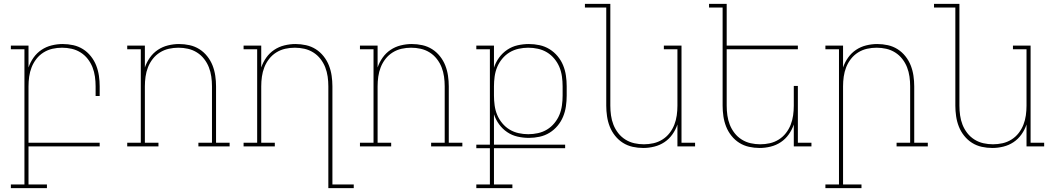

<svg xmlns="http://www.w3.org/2000/svg" viewBox="-20 -755 5440 990"><path d="M222 215H36V196H106V-501H36V-520H127V-407Q136 -434 153 -458Q170 -482 194 -498Q218 -514 246.5 -521Q275 -528 303 -528Q331 -528 358 -522Q385 -516 408 -501.5Q431 -487 448.5 -465Q466 -443 476 -417.5Q486 -392 490 -364.5Q494 -337 494 -310V-260H473V-310Q473 -335 469.5 -360Q466 -385 457 -408Q448 -431 432.5 -451Q417 -471 395.5 -484.5Q374 -498 349.5 -503.5Q325 -509 300 -509Q275 -509 250.5 -503.5Q226 -498 204.5 -484.5Q183 -471 167.5 -451Q152 -431 143 -408Q134 -385 130.5 -360Q127 -335 127 -310V-19H494V0H127V196H222Z M797 0H636V-19H706V-501H636V-520H727V-407Q736 -434 753 -458Q770 -482 794 -498Q818 -514 846.5 -521Q875 -528 903 -528Q931 -528 958 -522Q985 -516 1008 -501.5Q1031 -487 1048.5 -465Q1066 -443 1076 -417.5Q1086 -392 1090 -364.5Q1094 -337 1094 -310V-19H1164V0H1003V-19H1073V-310Q1073 -335 1069.5 -360Q1066 -385 1057 -408Q1048 -431 1032.5 -451Q1017 -471 995.5 -484.5Q974 -498 949.5 -503.5Q925 -509 900 -509Q875 -509 850.5 -503.5Q826 -498 804.5 -484.5Q783 -471 767.5 -451Q752 -431 743 -408Q734 -385 730.5 -360Q727 -335 727 -310V-19H797Z M1673 215V-310Q1673 -335 1669.5 -360Q1666 -385 1657 -408Q1648 -431 1632.5 -451Q1617 -471 1595.5 -484.5Q1574 -498 1549.5 -503.5Q1525 -509 1500 -509Q1475 -509 1450.5 -503.5Q1426 -498 1404.5 -484.5Q1383 -471 1367.5 -451Q1352 -431 1343 -408Q1334 -385 1330.5 -360Q1327 -335 1327 -310V-19H1397V0H1236V-19H1306V-501H1236V-520H1327V-407Q1336 -434 1353 -458Q1370 -482 1394 -498Q1418 -514 1446.5 -521Q1475 -528 1503 -528Q1531 -528 1558 -522Q1585 -516 1608 -501.5Q1631 -487 1648.5 -465Q1666 -443 1676 -417.5Q1686 -392 1690 -364.5Q1694 -337 1694 -310V196H1804V215Z M1997 0H1836V-19H1906V-501H1836V-520H1927V-407Q1936 -434 1953 -458Q1970 -482 1994 -498Q2018 -514 2046.5 -521Q2075 -528 2103 -528Q2131 -528 2158 -522Q2185 -516 2208 -501.5Q2231 -487 2248.5 -465Q2266 -443 2276 -417.5Q2286 -392 2290 -364.5Q2294 -337 2294 -310V-19H2364V0H2203V-19H2273V-310Q2273 -335 2269.5 -360Q2266 -385 2257 -408Q2248 -431 2232.5 -451Q2217 -471 2195.5 -484.5Q2174 -498 2149.5 -503.5Q2125 -509 2100 -509Q2075 -509 2050.5 -503.5Q2026 -498 2004.5 -484.5Q1983 -471 1967.5 -451Q1952 -431 1943 -408Q1934 -385 1930.5 -360Q1927 -335 1927 -310V-19H1997Z M2622 215H2436V196H2506V9H2436V-9H2506V-501H2436V-520H2527V-406Q2536 -434 2553.5 -458Q2571 -482 2595.5 -498.5Q2620 -515 2649 -521.5Q2678 -528 2707 -528Q2735 -528 2762.5 -522Q2790 -516 2813.5 -501.5Q2837 -487 2855 -465.5Q2873 -444 2883.5 -418.5Q2894 -393 2898 -365.5Q2902 -338 2902 -310V-262Q2902 -234 2898 -206.5Q2894 -179 2883.5 -153.5Q2873 -128 2855 -106.5Q2837 -85 2813.5 -70.5Q2790 -56 2762.5 -50Q2735 -44 2707 -44Q2678 -44 2649 -50.5Q2620 -57 2595.5 -73.5Q2571 -90 2553.5 -114Q2536 -138 2527 -166V-9H2894V9H2527V196H2622ZM2704 -63Q2729 -63 2754 -68.5Q2779 -74 2800.5 -87Q2822 -100 2838.5 -120Q2855 -140 2864.5 -163Q2874 -186 2877.5 -211.5Q2881 -237 2881 -262V-310Q2881 -335 2877.5 -360.5Q2874 -386 2864.5 -409Q2855 -432 2838.5 -452Q2822 -472 2800.5 -485Q2779 -498 2754 -503.5Q2729 -509 2704 -509Q2679 -509 2654 -503.5Q2629 -498 2607.5 -485Q2586 -472 2569.5 -452Q2553 -432 2543.5 -409Q2534 -386 2530.5 -360.5Q2527 -335 2527 -310V-262Q2527 -237 2530.5 -211.5Q2534 -186 2543.5 -163Q2553 -140 2569.5 -120Q2586 -100 2607.5 -87Q2629 -74 2654 -68.5Q2679 -63 2704 -63Z M3297 8Q3269 8 3242 2Q3215 -4 3192 -18.5Q3169 -33 3151.5 -55Q3134 -77 3124 -102.5Q3114 -128 3110 -155.5Q3106 -183 3106 -210V-716H2996V-735H3127V-210Q3127 -185 3130.5 -160Q3134 -135 3143 -112Q3152 -89 3167.5 -69Q3183 -49 3204.5 -35.5Q3226 -22 3250.5 -16.5Q3275 -11 3300 -11Q3325 -11 3349.5 -16.5Q3374 -22 3395.5 -35.5Q3417 -49 3432.5 -69Q3448 -89 3457 -112Q3466 -135 3469.5 -160Q3473 -185 3473 -210V-501H3403V-520H3494V-19H3564V0H3473V-113Q3464 -86 3447 -62Q3430 -38 3406 -22Q3382 -6 3353.5 1Q3325 8 3297 8Z M3897 8Q3869 8 3842 2Q3815 -4 3792 -18.5Q3769 -33 3751.5 -55Q3734 -77 3724 -102.5Q3714 -128 3710 -155.5Q3706 -183 3706 -210V-716H3636V-735H3727V-520H4094V-501H3727V-210Q3727 -185 3730.5 -160Q3734 -135 3743 -112Q3752 -89 3767.5 -69Q3783 -49 3804.5 -35.5Q3826 -22 3850.5 -16.5Q3875 -11 3900 -11Q3925 -11 3949.5 -16.5Q3974 -22 3995.5 -35.5Q4017 -49 4032.5 -69Q4048 -89 4057 -112Q4066 -135 4069.5 -160Q4073 -185 4073 -210V-312H4094V-19H4164V0H4073V-113Q4064 -86 4047 -62Q4030 -38 4006 -22Q3982 -6 3953.5 1Q3925 8 3897 8Z M4422 215H4236V196H4306V-501H4236V-520H4327V-407Q4336 -434 4353 -458Q4370 -482 4394 -498Q4418 -514 4446.5 -521Q4475 -528 4503 -528Q4531 -528 4558 -522Q4585 -516 4608 -501.5Q4631 -487 4648.5 -465Q4666 -443 4676 -417.5Q4686 -392 4690 -364.5Q4694 -337 4694 -310V-19H4764V0H4603V-19H4673V-310Q4673 -335 4669.5 -360Q4666 -385 4657 -408Q4648 -431 4632.5 -451Q4617 -471 4595.5 -484.5Q4574 -498 4549.5 -503.5Q4525 -509 4500 -509Q4475 -509 4450.5 -503.5Q4426 -498 4404.5 -484.5Q4383 -471 4367.5 -451Q4352 -431 4343 -408Q4334 -385 4330.5 -360Q4327 -335 4327 -310V196H4422Z M5097 8Q5069 8 5042 2Q5015 -4 4992 -18.5Q4969 -33 4951.5 -55Q4934 -77 4924 -102.5Q4914 -128 4910 -155.5Q4906 -183 4906 -210V-716H4796V-735H4927V-210Q4927 -185 4930.5 -160Q4934 -135 4943 -112Q4952 -89 4967.5 -69Q4983 -49 5004.5 -35.5Q5026 -22 5050.5 -16.5Q5075 -11 5100 -11Q5125 -11 5149.5 -16.5Q5174 -22 5195.5 -35.5Q5217 -49 5232.5 -69Q5248 -89 5257 -112Q5266 -135 5269.5 -160Q5273 -185 5273 -210V-501H5203V-520H5294V-19H5364V0H5273V-113Q5264 -86 5247 -62Q5230 -38 5206 -22Q5182 -6 5153.5 1Q5125 8 5097 8Z"/></svg>

Font: Iosevka HT Thin Extended
Style: Regular
Weight: 100
Width: 7
Monospace: yes
Designer: Belleve Invis
Foundry: Belleve Invis
Version: Version 32.3.0; ttfautohint (v1.8.4)